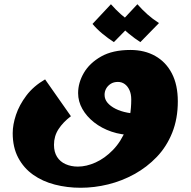

<svg xmlns="http://www.w3.org/2000/svg" viewBox="-20 -638 900 907"><path d="M361 249Q297 249 239 234Q181 219 136.5 187.5Q92 156 66 107Q40 58 40 -9Q40 -49 55.5 -95.5Q71 -142 104.5 -186.5Q138 -231 193 -263L315 -89Q278 -61 256.5 -28Q235 5 235 46Q235 80 249.5 103Q264 126 290 137.5Q316 149 348 149Q388 149 431.5 129.5Q475 110 513.5 70.5Q552 31 576 -28.5Q600 -88 600 -168Q600 -194 591.5 -212.5Q583 -231 569 -241Q555 -251 537 -251Q517 -251 503 -242Q489 -233 481.5 -219.5Q474 -206 474 -190Q474 -169 488 -152.5Q502 -136 526 -124Q550 -112 581 -106Q612 -100 646 -100L609 0Q554 0 507 -16Q460 -32 424.5 -60Q389 -88 369 -123.5Q349 -159 349 -198Q349 -247 376 -293.5Q403 -340 457.5 -371Q512 -402 596 -402Q663 -402 713.5 -373.5Q764 -345 792 -291Q820 -237 820 -159Q820 -77 793.5 -11Q767 55 720.5 103.5Q674 152 615 184.5Q556 217 491 233Q426 249 361 249ZM518 -439Q490 -457 463.5 -479Q437 -501 417 -525L504 -618Q527 -592 551 -570.5Q575 -549 606 -529ZM643 -439Q615 -457 588.5 -479Q562 -501 542 -525L629 -618Q652 -592 676 -570.5Q700 -549 731 -529Z"/></svg>

Font: Marhey Light
Style: Regular
Weight: 300
Designer: Nur Syamsi & Bustanul Arifin
Foundry: Namelatype
Version: Version 1.000